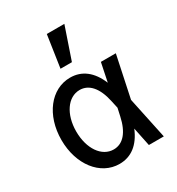

<svg xmlns="http://www.w3.org/2000/svg" viewBox="-197 -949 993 1080"><g transform="rotate(-30 300.0 -409.0)"><path d="M262 -550C138 -550 45 -431 45 -270C45 -110 138 10 262 10C338 10 396 -34 432 -121L457 0H554L497 -270L554 -540H457L432 -419C396 -506 338 -550 262 -550ZM398 -220C378 -127 335 -77 274 -77C197 -77 141 -158 141 -270C141 -381 197 -463 274 -463C334 -463 378 -413 398 -320L409 -270ZM386 -828H272L241 -620H315Z"/></g></svg>

Font: CommitMono
Style: 500Regular
Weight: 500
Monospace: yes
Designer: Eigil Nikolajsen
Foundry: Eigil Nikolajsen
Version: Version 1.143